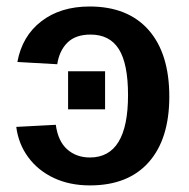

<svg xmlns="http://www.w3.org/2000/svg" viewBox="-20 -558 578 588"><path d="M255.4 9.8Q193.4 9.8 145 -12.9Q96.7 -35.6 66.7 -76.2Q36.6 -116.7 29.8 -169.4L150.9 -175.8Q157.7 -125.5 185.8 -100.6Q213.9 -75.7 255.4 -75.7Q372.1 -75.7 372.1 -266.6Q372.1 -362.8 344 -407.5Q315.9 -452.1 257.3 -452.1Q211.4 -452.1 186.5 -427.5Q161.6 -402.8 155.3 -361.3L33.2 -368.2Q47.9 -447.8 106.7 -492.9Q165.5 -538.1 254.4 -538.1Q371.6 -538.1 435.1 -466.1Q498.5 -394 498.5 -262.2Q498.5 -132.3 435.5 -61.3Q372.6 9.8 255.4 9.8ZM301.8 -339.8V-223.1H188.5V-339.8Z"/></svg>

Font: Arimo SemiBold
Style: Regular
Weight: 600
Designer: Steve Matteson
Foundry: Monotype Imaging Inc.
Version: Version 1.33